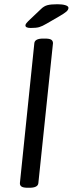

<svg xmlns="http://www.w3.org/2000/svg" viewBox="-20 -884 343 906"><path d="M125 -752Q100 -752 100 -764Q100 -769 104.5 -774.5Q109 -780 113 -784L173 -841Q187 -855 203.5 -859.5Q220 -864 251 -864Q274 -864 288.5 -859.5Q303 -855 303 -847Q303 -838 293.5 -829.5Q284 -821 258 -806L201 -773Q179 -760 165 -756Q151 -752 125 -752ZM111 2Q89 2 81 -4Q73 -10 74 -21L142 -680Q144 -702 184 -702H192Q214 -702 222 -696.5Q230 -691 230 -680L161 -20Q159 2 119 2Z"/></svg>

Font: Asap
Style: Italic
Weight: 400
Italic angle: -6°
Designer: Pablo Cosgaya
Foundry: Omnibus-Type
Version: Version 3.001; ttfautohint (v1.8.3)